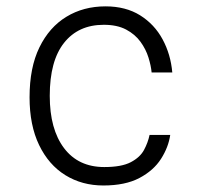

<svg xmlns="http://www.w3.org/2000/svg" viewBox="-20 -576 640 604"><path d="M305 7.5Q238 7.5 185.5 -25Q133 -57.5 103 -119.8Q73 -182 73 -270Q73 -363.5 104 -427Q135 -490.5 188.8 -523.2Q242.5 -556 312 -556Q375.5 -556 420.8 -527.8Q466 -499.5 491.5 -452.2Q517 -405 522 -348H457Q455 -369.5 447 -395.2Q439 -421 422 -444.5Q405 -468 376.8 -483Q348.5 -498 306.5 -498Q226.5 -498 181.5 -441.2Q136.5 -384.5 136.5 -274.5Q136.5 -169.5 181.5 -110Q226.5 -50.5 308 -50.5Q362.5 -50.5 391.5 -65.8Q420.5 -81 433 -104.2Q445.5 -127.5 450.5 -151.5H515.5Q510 -113 486.5 -76.2Q463 -39.5 418.5 -16Q374 7.5 305 7.5Z"/></svg>

Font: Spline Sans Mono Light
Style: Regular
Weight: 300
Monospace: yes
Version: Version 1.004